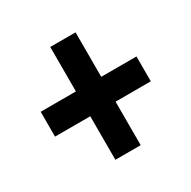

<svg xmlns="http://www.w3.org/2000/svg" viewBox="-115 -772 700 703"><g transform="rotate(-30 235.0 -420.5)"><path d="M181 -182V-366H32V-471H181V-659H288V-471H437V-366H288V-182Z"/></g></svg>

Font: Noto Sans Malayalam UI ExtraCondensed
Style: Bold
Weight: 700
Width: 2
Designer: Jelle Bosma - Monotype Design Team
Foundry: Monotype Imaging Inc.
Version: Version 2.104; ttfautohint (v1.8.4.7-5d5b)